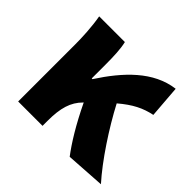

<svg xmlns="http://www.w3.org/2000/svg" viewBox="-145 -750 930 930"><g transform="rotate(45 319.5 -285.0)"><path d="M72 0H239V-35C239 -122 255 -176 298 -219L300 -221C350 -117 397 -41 438 13L639 0C564 -83 474 -220 416 -331C476 -382 523 -405 581 -417L568 -583C433 -566 333 -459 250 -331H245V-427C245 -481 243 -532 234 -569H58C69 -508 72 -437 72 -392Z"/></g></svg>

Font: Noto Sans JP Black
Style: Regular
Weight: 900
Designer: Ryoko NISHIZUKA  (kana, bopomofo & ideographs); Paul D. Hunt (Latin, Greek & Cyrillic); Sandoll Communications , Soo-you
Foundry: Adobe
Version: Version 2.002;hotconv 1.0.116;makeotfexe 2.5.65601